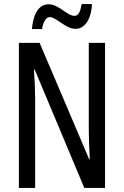

<svg xmlns="http://www.w3.org/2000/svg" viewBox="-20 -976 609 945"><path d="M137 -833H187C193 -870 207 -892 225 -892C256 -892 303 -834 351 -834C396 -834 428 -877 433 -956H382C376 -921 367 -898 347 -898C310 -898 269 -955 220 -955C164 -955 143 -896 137 -833ZM497 -51V-765H417V-337C417 -299 419 -251 422 -192H419L175 -765H73V-51H153V-489C153 -530 151 -578 147 -633H151L395 -51Z"/></svg>

Font: Noto Sans Tamil UI ExtraCondensed
Style: Regular
Weight: 400
Width: 2
Designer: Jelle Bosma - Monotype Design Team
Foundry: Monotype Imaging Inc.
Version: Version 2.004